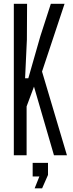

<svg xmlns="http://www.w3.org/2000/svg" viewBox="-20 -820 386 1014"><path d="M53 0V-800H123L122 -610.5L112.5 -406.5H129.5L193 -628.5L248.5 -800H321L202 -442L333.5 0H265L159.5 -362.5L120.5 -258V0ZM163 174.5 188 112H152.5V40H233.5V104L202.5 174.5Z"/></svg>

Font: Big Shoulders Display Thin
Style: Regular
Weight: 400
Version: Version 2.002